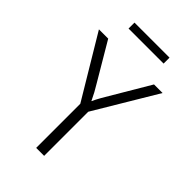

<svg xmlns="http://www.w3.org/2000/svg" viewBox="-232 -853 936 936"><g transform="rotate(45 236.0 -385.5)"><path d="M209 0V-304.2L16.7 -625H80.6L195.8 -429.9Q206.9 -411.8 217.4 -392.7Q227.8 -373.6 238.2 -351.4Q248.6 -373.6 259.4 -392.7Q270.1 -411.8 281.2 -429.9L396.5 -625H455.6L263.9 -304.2V0ZM116 -729.9V-770.8H357.6V-729.9Z"/></g></svg>

Font: Afacad Flux Light
Style: Regular
Weight: 300
Designer: Kristian Moeller
Foundry: Dicotype
Version: Version 1.100